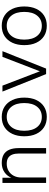

<svg xmlns="http://www.w3.org/2000/svg" viewBox="800 -1347 555 2195"><g transform="rotate(-90 1077.5 -249.5)"><path d="M84 0V-499H143V-385H138Q159 -444 205.5 -475.5Q252 -507 311 -507Q369 -507 406.5 -486Q444 -465 463 -421.5Q482 -378 482 -313V0H420V-309Q420 -355 408 -386Q396 -417 370.5 -433.5Q345 -450 302 -450Q256 -450 220.5 -428.5Q185 -407 165.5 -370Q146 -333 146 -285V0Z M839 8Q770 8 720.5 -23.5Q671 -55 644 -113Q617 -171 617 -250Q617 -327 644 -385Q671 -443 720.5 -475Q770 -507 839 -507Q906 -507 955.5 -475Q1005 -443 1032 -385Q1059 -327 1059 -250Q1059 -171 1032 -113Q1005 -55 955.5 -23.5Q906 8 839 8ZM838 -49Q911 -49 954 -102Q997 -155 997 -250Q997 -344 954 -397Q911 -450 839 -450Q766 -450 723 -397Q680 -344 680 -250Q680 -155 723 -102Q766 -49 838 -49Z M1328 0 1128 -499H1196L1367 -53H1353L1525 -499H1590L1391 0Z M1881 8Q1812 8 1762.5 -23.5Q1713 -55 1686 -113Q1659 -171 1659 -250Q1659 -327 1686 -385Q1713 -443 1762.5 -475Q1812 -507 1881 -507Q1948 -507 1997.5 -475Q2047 -443 2074 -385Q2101 -327 2101 -250Q2101 -171 2074 -113Q2047 -55 1997.5 -23.5Q1948 8 1881 8ZM1880 -49Q1953 -49 1996 -102Q2039 -155 2039 -250Q2039 -344 1996 -397Q1953 -450 1881 -450Q1808 -450 1765 -397Q1722 -344 1722 -250Q1722 -155 1765 -102Q1808 -49 1880 -49Z"/></g></svg>

Font: Nunitoga
Style: Light
Weight: 300
Designer: Vernon Adams
Foundry: Vernon Adams
Version: Version 1.0